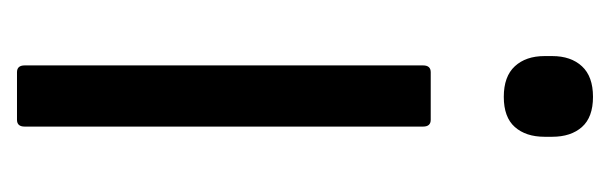

<svg xmlns="http://www.w3.org/2000/svg" viewBox="-266 -452 718 226"><g transform="rotate(90 93.0 -339.0)"><path d="M65 0Q57 0 57 -9V-478Q57 -487 65 -487H121Q129 -487 129 -478V-9Q129 0 121 0ZM94 -573Q70 -573 58 -586Q46 -599 46 -621V-630Q46 -652 58 -665Q70 -678 94 -678Q118 -678 129.5 -665Q141 -652 141 -630V-621Q141 -599 129.5 -586Q118 -573 94 -573Z"/></g></svg>

Font: Sofia Sans Condensed
Style: Regular
Weight: 400
Designer: Botio Nikoltchev, Ani Petrova
Foundry: lettersoup
Version: Version 4.100